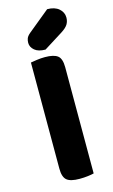

<svg xmlns="http://www.w3.org/2000/svg" viewBox="-129 -889 555 945"><g transform="rotate(-15 148.5 -417.0)"><path d="M154 7Q107 7 88.5 -9Q70 -25 70 -67V-608Q81 -610 101.5 -613Q122 -616 143 -616Q188 -616 207.5 -601Q227 -586 227 -542V-1Q216 2 196 4.5Q176 7 154 7ZM215 -841Q253 -841 274.5 -822.5Q296 -804 296 -777Q296 -758 287 -743Q278 -728 253 -712L156 -651Q120 -651 101 -667Q82 -683 82 -705Q82 -717 86 -727.5Q90 -738 104 -750Z"/></g></svg>

Font: Baloo Da 2
Style: Bold
Weight: 700
Designer: Noopur Datye, Sulekha Rajkumar and Ek Type
Foundry: Ek Type
Version: Version 1.640;hotconv 1.0.111;makeotfexe 2.5.65597; ttfautoh